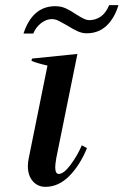

<svg xmlns="http://www.w3.org/2000/svg" viewBox="-20 -714 479 744"><path d="M194 -690Q216 -690 234 -682Q252 -674 274 -659Q293 -647 304.5 -641.5Q316 -636 327 -636Q350 -636 370 -649.5Q390 -663 403 -694H439Q423 -642 392 -613.5Q361 -585 316 -585Q298 -585 280.5 -593Q263 -601 239 -616Q216 -629 204.5 -634.5Q193 -640 181 -640Q160 -640 139.5 -624.5Q119 -609 109 -584H71Q106 -690 194 -690ZM88 -70Q88 -84 91 -99L164 -460Q127 -468 102 -478L104 -487L280 -505L198 -101Q194 -77 194 -66Q194 -40 208 -40Q227 -40 253.5 -75.5Q280 -111 297 -151L317 -140Q290 -74 248.5 -32Q207 10 156 10Q126 10 107 -12Q88 -34 88 -70Z"/></svg>

Font: Trirong Medium
Style: Italic
Weight: 500
Italic angle: -12°
Designer: Katatrad Team
Foundry: CadsonDemak
Version: Version 1.001